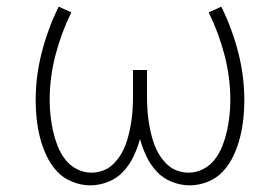

<svg xmlns="http://www.w3.org/2000/svg" viewBox="-20 -548 840 576"><path d="M251 8Q223 8 196 -3Q169 -14 150 -35Q131 -56 119 -82Q107 -108 100 -135.5Q93 -163 90 -191Q87 -219 87 -247Q87 -320 105.5 -391.5Q124 -463 156 -528L194 -511Q164 -450 146.5 -383Q129 -316 129 -248Q129 -225 131.5 -201.5Q134 -178 139 -155.5Q144 -133 152.5 -111Q161 -89 175 -70.5Q189 -52 210 -41Q231 -30 254 -30Q272 -30 289.5 -36.5Q307 -43 320 -56Q333 -69 342.5 -84.5Q352 -100 358 -117Q364 -134 368 -152Q372 -170 374.5 -188Q377 -206 378 -224Q379 -242 379 -260V-338H421V-260Q421 -242 422 -224Q423 -206 425.5 -188Q428 -170 432 -152Q436 -134 442 -117Q448 -100 457.5 -84.5Q467 -69 480 -56Q493 -43 510.5 -36.5Q528 -30 546 -30Q569 -30 590 -41Q611 -52 625 -70.5Q639 -89 647.5 -111Q656 -133 661 -155.5Q666 -178 668.5 -201.5Q671 -225 671 -248Q671 -316 653.5 -383Q636 -450 606 -511L644 -528Q676 -463 694.5 -391.5Q713 -320 713 -247Q713 -219 710 -191Q707 -163 700 -135.5Q693 -108 681 -82Q669 -56 650 -35Q631 -14 604 -3Q577 8 549 8Q522 8 495.5 -2.5Q469 -13 450 -33.5Q431 -54 419 -79.5Q407 -105 400 -131Q393 -105 381 -79.5Q369 -54 350 -33.5Q331 -13 304.5 -2.5Q278 8 251 8Z"/></svg>

Font: Iosevka Aile Extralight
Style: Regular
Weight: 200
Designer: Belleve Invis
Foundry: Belleve Invis
Version: Version 31.1.0; ttfautohint (v1.8.4)